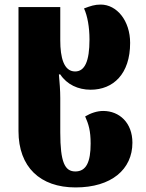

<svg xmlns="http://www.w3.org/2000/svg" viewBox="-20 -567 639 841"><path d="M311 254C468 254 560 175 560 58C560 -29 503 -81 432 -81C406 -81 378 -72 353 -57C368 -23 377 5 377 62C377 142 358 184 310 184C264 184 244 144 244 13V-138C244 -172 241 -206 238 -241H244C273 -197 322 -174 377 -174C476 -174 550 -243 550 -379C550 -476 492 -547 421 -547C395 -547 377 -541 348 -530C363 -498 372 -448 372 -394C372 -298 351 -254 309 -254C259 -254 244 -316 244 -390V-536H61V7C61 165 156 254 311 254Z"/></svg>

Font: Noto Serif Georgian SemiCondensed Black
Style: Regular
Weight: 900
Width: 4
Designer: Monotype Design Team, Akaki Razmadze
Foundry: Google LLC
Version: Version 2.003